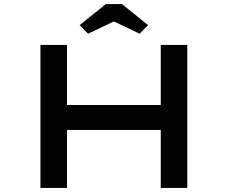

<svg xmlns="http://www.w3.org/2000/svg" viewBox="-20 -920 1116 940"><path d="M767 0V-700H897V0ZM178 0V-700H308V0ZM232 -284 233 -406H830V-284ZM411 -755 370 -797 498 -900H577L705 -797L664 -755L523 -822H552Z"/></svg>

Font: Lexend Zetta Medium
Style: Regular
Weight: 500
Designer: Bonnie Shaver-Troup, Thomas Jockin
Foundry: Lexend
Version: Version 1.007